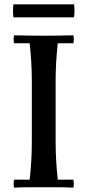

<svg xmlns="http://www.w3.org/2000/svg" viewBox="-20 -865 404 887"><path d="M45 2Q41 -17 45 -35H117Q122 -80 124.5 -122.5Q127 -165 127 -210V-490Q127 -535 124.5 -577.5Q122 -620 117 -665H45Q41 -684 45 -702Q80 -701 114 -700.5Q148 -700 182 -700Q217 -700 251 -700.5Q285 -701 319 -702Q323 -684 319 -665H247Q242 -620 239.5 -577.5Q237 -535 237 -490V-210Q237 -165 239.5 -122.5Q242 -80 247 -35H319Q323 -17 319 2Q285 0 251 0Q217 0 182 0Q148 0 114 0Q80 0 45 2ZM322 -785H42Q40 -798 40 -815Q40 -832 42 -845H322Q324 -832 324 -815Q324 -798 322 -785Z"/></svg>

Font: Poltawski Nowy
Style: Regular
Weight: 400
Designer: Adam Pótawski, Mateusz Machalski, Borys Kosmynka, Ania Wieluska
Foundry: Capitalics.wtf
Version: Version 1.001;gftools[0.9.25]